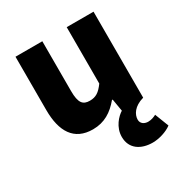

<svg xmlns="http://www.w3.org/2000/svg" viewBox="-168 -619 908 961"><g transform="rotate(-30 286.0 -139.0)"><path d="M439 219C476 219 521 205 549 184L518 104C505 111 489 117 471 117C451 117 430 106 430 82C430 53 451 16 509 0V-497H354V-171C327 -134 306 -120 271 -120C231 -120 213 -140 213 -209V-497H58V-189C58 -65 104 12 213 12C280 12 327 -19 368 -68H372L384 3C358 19 318 60 318 117C318 186 372 219 439 219Z"/></g></svg>

Font: Source Sans Pro
Style: Bold
Weight: 700
Designer: Paul D. Hunt
Foundry: Adobe Systems Incorporated
Version: Version 3.006;hotconv 1.0.111;makeotfexe 2.5.65597